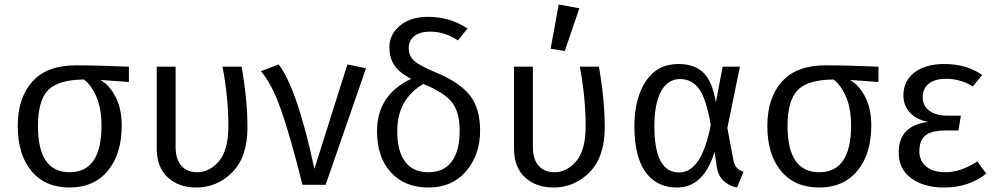

<svg xmlns="http://www.w3.org/2000/svg" viewBox="-20 -823 4429 855"><path d="M290 -56Q432 -56 432 -264Q432 -338 410 -390.5Q388 -443 354 -469Q238 -468 193.5 -421Q149 -374 149 -262Q149 -56 290 -56ZM554 -458 427 -467Q469 -443 495.5 -390Q522 -337 522 -264Q522 -138 460.5 -63Q399 12 290 12Q181 12 120 -61.5Q59 -135 59 -262Q59 -387 124 -459.5Q189 -532 317 -532Q416 -532 554 -526Z M971 -526H1056Q1082 -379 1082 -256Q1082 -124 1014.5 -56Q947 12 854 12Q776 12 727 -33Q678 -78 678 -162V-526H762V-169Q762 -113 788 -84.5Q814 -56 858 -56Q913 -56 955 -105Q997 -154 997 -263Q997 -387 971 -526Z M1142 -506 1221 -536Q1304 -427 1380 -71L1527 -536L1610 -519L1430 0H1327Q1272 -220 1231 -335.5Q1190 -451 1142 -506Z M1888 -56Q1956 -56 1991.5 -103.5Q2027 -151 2027 -242Q2027 -324 1992 -368Q1957 -412 1865 -449Q1749 -381 1749 -239Q1749 -150 1784 -103Q1819 -56 1888 -56ZM1924 -499Q2025 -457 2071.5 -399.5Q2118 -342 2118 -242Q2118 -134 2056 -61Q1994 12 1888 12Q1783 12 1721 -55Q1659 -122 1659 -239Q1659 -400 1811 -472Q1758 -499 1736 -532.5Q1714 -566 1714 -613Q1714 -669 1760.5 -708.5Q1807 -748 1887 -748Q1984 -748 2062 -696L2019 -643Q1961 -682 1897 -682Q1848 -682 1824 -661.5Q1800 -641 1800 -609Q1800 -574 1824.5 -552Q1849 -530 1924 -499Z M2562 -526H2647Q2673 -379 2673 -256Q2673 -124 2605.5 -56Q2538 12 2445 12Q2367 12 2318 -33Q2269 -78 2269 -162V-526H2353V-169Q2353 -113 2379 -84.5Q2405 -56 2449 -56Q2504 -56 2546 -105Q2588 -154 2588 -263Q2588 -387 2562 -526ZM2560 -786 2495 -596 2432 -606 2468 -803Z M3008 -471Q2954 -471 2924 -416.5Q2894 -362 2894 -260Q2894 -55 3004 -55Q3105 -55 3145 -267Q3125 -383 3093 -427Q3061 -471 3008 -471ZM3001 -538Q3072 -538 3112 -499.5Q3152 -461 3168 -368L3198 -526H3275L3219 -253L3246 -110Q3250 -89 3260 -77Q3270 -65 3291 -58L3262 12Q3228 6 3203 -17Q3178 -40 3172 -79L3162 -147Q3114 12 2995 12Q2904 12 2854.5 -57Q2805 -126 2805 -260Q2805 -385 2856 -461.5Q2907 -538 3001 -538Z M3628 -56Q3770 -56 3770 -264Q3770 -338 3748 -390.5Q3726 -443 3692 -469Q3576 -468 3531.5 -421Q3487 -374 3487 -262Q3487 -56 3628 -56ZM3892 -458 3765 -467Q3807 -443 3833.5 -390Q3860 -337 3860 -264Q3860 -138 3798.5 -63Q3737 12 3628 12Q3519 12 3458 -61.5Q3397 -135 3397 -262Q3397 -387 3462 -459.5Q3527 -532 3655 -532Q3754 -532 3892 -526Z M4185 -538Q4284 -538 4354 -489L4312 -438Q4258 -472 4193 -472Q4143 -472 4116 -450.5Q4089 -429 4089 -389Q4089 -352 4118.5 -330Q4148 -308 4198 -308H4259L4248 -242H4192Q4129 -242 4101.5 -220.5Q4074 -199 4074 -149Q4074 -107 4104.5 -81.5Q4135 -56 4190 -56Q4258 -56 4332 -104L4372 -50Q4294 12 4185 12Q4093 12 4037.5 -29.5Q3982 -71 3982 -143Q3982 -265 4114 -280Q4061 -290 4032 -321.5Q4003 -353 4003 -398Q4003 -463 4052.5 -500.5Q4102 -538 4185 -538Z"/></svg>

Font: FiraSans
Style: Regular
Weight: 350
Designer: Carrois Corporate & Edenspiekermann AG
Foundry: Carrois Corporate GbR & Edenspiekermann AG
Version: Version 3.106;PS 003.106;hotconv 1.0.70;makeotf.lib2.5.58329